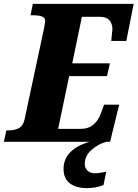

<svg xmlns="http://www.w3.org/2000/svg" viewBox="-43 -734 712 994"><path d="M-10 -59H2Q34 -59 55.5 -71Q77 -83 84 -115L186 -592Q191 -622 191 -625Q191 -642 174.5 -648.5Q158 -655 126 -655H115L127 -714H649L611 -522H533Q539 -576 539 -583Q539 -611 523.5 -629Q508 -647 475 -647H381L331 -406H526L511 -340H315L258 -67H376Q416 -67 442 -90Q468 -113 480 -149L496 -192H574L527 0H-23ZM286 141Q286 88 322.5 52.5Q359 17 422 0H507Q467 11 431.5 41.5Q396 72 396 115Q396 136 410.5 149.5Q425 163 447 163Q470 163 507 155L493 224Q453 240 408 240Q350 240 318 214.5Q286 189 286 141Z"/></svg>

Font: Noto Serif NarrowBlack
Style: Italic
Weight: 900
Width: 4
Italic angle: -12°
Designer: Monotype Design Team
Foundry: Monotype Imaging Inc.
Version: Version 1.001